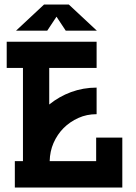

<svg xmlns="http://www.w3.org/2000/svg" viewBox="-20 -833 605 853"><path d="M410.2 -696.8H272L231 -758.8L189.9 -696.8H51.3L175.8 -813H285.6ZM9.8 -531.2V-647.5H409.2V-531.2H198.7V-368.7Q242.7 -404.3 295.4 -423.8Q349.6 -443.8 409.2 -443.8V-325.7Q365.2 -325.7 328.6 -309.1Q290.5 -292 262.7 -264.2Q234.9 -236.3 217.8 -197.8Q201.7 -160.6 200.7 -117.2H407.2V-221.7H523.4V0H45.9V-117.2H82V-531.2Z"/></svg>

Font: Sangha Kali
Style: Regular
Weight: 400
Designer: Seslavinskaya Anna
Foundry: Popkern
Version: Version 2.000;PS 002.000;hotconv 1.0.88;makeotf.lib2.5.64775